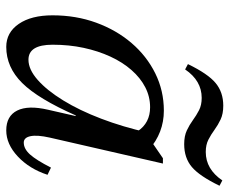

<svg xmlns="http://www.w3.org/2000/svg" viewBox="-80 -642 734 614"><g transform="rotate(90 287.0 -335.0)"><path d="M130 12Q84 12 56.5 -28Q29 -68 29 -136Q29 -211 52.5 -275.5Q76 -340 117.5 -388.5Q159 -437 214.5 -464.5Q270 -492 334 -492Q369 -492 400.5 -480Q432 -468 459 -444L426 -296Q426 -369 399.5 -408.5Q373 -448 323 -448Q289 -448 259 -432.5Q229 -417 204 -388.5Q179 -360 161 -321Q143 -282 133 -235.5Q123 -189 123 -136Q123 -59 171 -59Q202 -59 235.5 -88.5Q269 -118 301 -170Q333 -222 359.5 -291.5Q386 -361 404 -441H450L399 -210H349Q296 -90 245.5 -39Q195 12 130 12ZM397 12Q351 12 333.5 -23Q316 -58 331 -122L404 -441H416L486 -489H503L420 -127Q411 -87 415.5 -65.5Q420 -44 436 -44Q456 -44 474 -64Q492 -84 516 -131L539 -120Q520 -62 480.5 -25Q441 12 397 12ZM441 -557Q415 -557 397 -565.5Q379 -574 364 -585Q349 -596 332.5 -604.5Q316 -613 293 -613Q238 -613 202 -560L185 -569Q216 -633 245.5 -657.5Q275 -682 318 -682Q344 -682 362 -673.5Q380 -665 395 -654Q410 -643 426.5 -634.5Q443 -626 466 -626Q521 -626 557 -679L574 -670Q543 -606 514 -581.5Q485 -557 441 -557Z"/></g></svg>

Font: Platypi Light
Style: Italic
Weight: 300
Italic angle: -13°
Designer: David Sargent
Foundry: Bolt Cutter Type
Version: Version 1.200